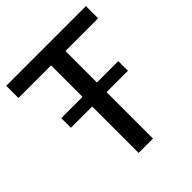

<svg xmlns="http://www.w3.org/2000/svg" viewBox="-201 -873 1007 1007"><g transform="rotate(-45 302.0 -370.0)"><path d="M91 -344.5V-416H514V-344.5ZM249 0V-649.5H7V-740H598V-649.5H355.5V0Z"/></g></svg>

Font: Encode Sans Condensed Thin Medium
Style: Regular
Weight: 500
Version: Version 3.002